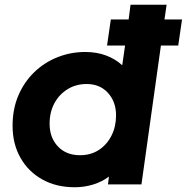

<svg xmlns="http://www.w3.org/2000/svg" viewBox="-20 -777 787 809"><path d="M295 12Q217 12 158 -21Q99 -54 66 -112.5Q33 -171 33 -247Q33 -318 57.5 -375Q82 -432 124.5 -473Q167 -514 222.5 -536Q278 -558 339 -558Q388 -558 427.5 -543Q467 -528 495 -502L507 -585H431L447 -695H522L530 -757H682L673 -695H747L731 -585H658L576 0H435L439 -33Q410 -11 372.5 0.5Q335 12 295 12ZM317 -123Q363 -123 397 -145.5Q431 -168 450 -206Q469 -244 469 -291Q469 -348 435 -385.5Q401 -423 345 -423Q300 -423 264.5 -401Q229 -379 209 -341.5Q189 -304 189 -256Q189 -197 224 -160Q259 -123 317 -123Z"/></svg>

Font: Plus Jakarta Sans ExtraBold
Style: Italic
Weight: 800
Italic angle: -8°
Designer: Gumpita Rahayu
Foundry: Tokotype
Version: Version 2.071; ttfautohint (v1.8.4.7-5d5b);gftools[0.9.29]